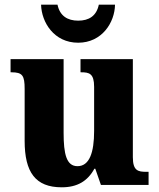

<svg xmlns="http://www.w3.org/2000/svg" viewBox="-20 -788 678 818"><path d="M313 -606C415 -606 469 -693 470 -768H401C391 -720 359 -700 313 -700C268 -700 235 -720 225 -768H155C157 -693 210 -606 313 -606ZM243 10C309 10 353 -16 382 -69H386L410 0H613V-56H603C569 -56 546 -60 546 -118V-536H323V-480H326C360 -480 381 -475 381 -418V-230C381 -138 361 -80 310 -80C263 -80 251 -132 251 -222V-536H25V-480H29C76 -480 85 -466 85 -409V-188C85 -54 131 10 243 10Z"/></svg>

Font: Noto Serif Devanagari SemiCondensed ExtraBold
Style: Regular
Weight: 800
Width: 4
Designer: Universal Thirst, Indian Type Foundry and the Monotype Design Team
Foundry: Monotype Imaging Inc.
Version: Version 2.004